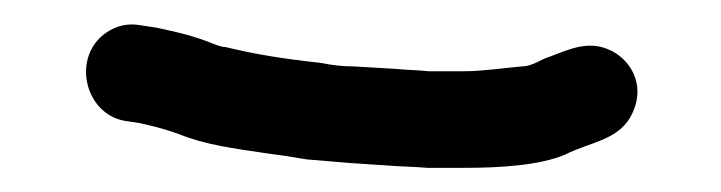

<svg xmlns="http://www.w3.org/2000/svg" viewBox="-20 -57 597 159"><path d="M364 2H335C326 1 317 1 307 0L273 -2C264 -2 255 -3 245 -5C217 -8 191 -12 167 -18C164 -18 161 -19 156 -21C141 -27 129 -30 110 -34L97 -36C86 -38 77 -36 68 -30C39 -10 50 37 83 43L96 45C109 48 117 50 128 54C150 63 174 66 201 70C216 72 216 72 234 75C247 76 259 77 270 78L300 80C312 81 323 81 334 82H364C394 82 427 80 448 71C470 60 494 59 504 36C515 12 501 -9 484 -16C466 -24 449 -15 435 -10C428 -8 421 -2 412 -2C400 -1 380 2 364 2Z"/></svg>

Font: Electronic
Style: ExBd
Weight: 800
Version: Version 1.011